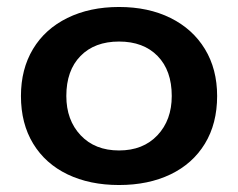

<svg xmlns="http://www.w3.org/2000/svg" viewBox="-20 -515 682 550"><path d="M40 -240Q40 -317 74.5 -374.5Q109 -432 173 -463.5Q237 -495 321 -495Q405 -495 468.5 -463.5Q532 -432 567 -374.5Q602 -317 602 -240Q602 -161 567 -103.5Q532 -46 468.5 -15.5Q405 15 321 15Q237 15 173.5 -15.5Q110 -46 75 -103.5Q40 -161 40 -240ZM472 -240Q472 -313 431.5 -354.5Q391 -396 321 -396Q251 -396 210.5 -354.5Q170 -313 170 -240Q170 -171 211 -127.5Q252 -84 321 -84Q390 -84 431 -127.5Q472 -171 472 -240Z"/></svg>

Font: Prompt Medium
Style: Regular
Weight: 500
Designer: Katatrad Team
Foundry: CadsonDemak
Version: Version 1.001